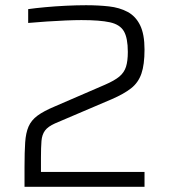

<svg xmlns="http://www.w3.org/2000/svg" viewBox="-20 -716 649 736"><path d="M74 0V-76Q74 -133 76.5 -170Q79 -207 89.5 -231Q100 -255 123.5 -272.5Q147 -290 190 -308L382 -391Q419 -407 437.5 -422.5Q456 -438 463 -460Q470 -482 470 -517Q470 -570 455 -596Q440 -622 401.5 -630.5Q363 -639 292 -639Q267 -639 231.5 -637.5Q196 -636 158.5 -633.5Q121 -631 88 -628V-681Q116 -685 154 -688.5Q192 -692 233 -694Q274 -696 310 -696Q357 -696 397.5 -691.5Q438 -687 469 -670.5Q500 -654 517 -619.5Q534 -585 534 -526Q534 -468 522 -433.5Q510 -399 482.5 -377.5Q455 -356 409 -336L191 -243Q164 -231 152.5 -215.5Q141 -200 139 -175.5Q137 -151 137 -112V-57H534V0Z"/></svg>

Font: Saira Thin Light
Style: Regular
Weight: 300
Version: Version 1.101